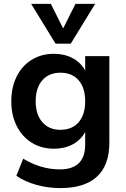

<svg xmlns="http://www.w3.org/2000/svg" viewBox="-20 -777 645 985"><path d="M541 -489V-45Q541 70 477.5 129Q414 188 290 188Q226 188 167 171.5Q108 155 64 125L99 37Q190 92 287 92Q417 92 417 -36V-100Q395 -59 353 -36.5Q311 -14 257 -14Q193 -14 143.5 -44.5Q94 -75 66 -130Q38 -185 38 -257Q38 -329 65.5 -384.5Q93 -440 143 -470.5Q193 -501 257 -501Q311 -501 353 -478.5Q395 -456 417 -415V-489ZM417 -257Q417 -326 383.5 -365Q350 -404 290 -404Q231 -404 197 -365Q163 -326 163 -257Q163 -190 197 -150.5Q231 -111 290 -111Q350 -111 383.5 -150Q417 -189 417 -257ZM367 -757H468L343 -553H265L140 -757H241L304 -631Z"/></svg>

Font: wassup Sans
Style: Bold
Weight: 700
Version: Version 2.001